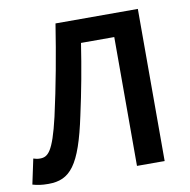

<svg xmlns="http://www.w3.org/2000/svg" viewBox="-82 -729 803 813"><g transform="rotate(-10 319.5 -322.0)"><path d="M62 10C155 10 201 -43 245 -252C267 -352 285 -449 301 -554H444V0H563V-654H209C188 -520 165 -394 136 -265C102 -119 79 -102 45 -102C34 -102 26 -104 17 -107L-6 1C14 7 33 10 62 10Z"/></g></svg>

Font: Source Sans Pro Semibold
Style: Regular
Weight: 600
Designer: Paul D. Hunt
Foundry: Adobe Systems Incorporated
Version: Version 3.006;hotconv 1.0.111;makeotfexe 2.5.65597